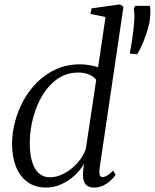

<svg xmlns="http://www.w3.org/2000/svg" viewBox="-20 -837 699 867"><path d="M429.5 -75.5Q427.5 -57.5 430.2 -47.5Q433 -37.5 442.5 -37.5Q453 -37.5 464.8 -44.8Q476.5 -52 491 -66.5L502 -47.5Q496 -38 482.2 -24.5Q468.5 -11 448.8 -0.5Q429 10 404.5 10Q376.5 10 364.5 -7.2Q352.5 -24.5 355 -57.5L359 -97.5Q344 -69.5 317.2 -44.8Q290.5 -20 257 -5Q223.5 10 189 10Q139 10 104.5 -14.8Q70 -39.5 52.2 -84Q34.5 -128.5 34.5 -188Q34.5 -236 47.5 -286.2Q60.5 -336.5 85.8 -382.8Q111 -429 148.2 -466Q185.5 -503 234 -524.8Q282.5 -546.5 342 -546.5Q362.5 -546.5 384 -542.8Q405.5 -539 423 -533.5L456.5 -760L388 -774.5L394 -799.5L522 -817L537.5 -806.5ZM414.5 -476.5Q404 -491 382.2 -500.2Q360.5 -509.5 334 -509.5Q289.5 -509.5 254.2 -489.8Q219 -470 192.8 -436.8Q166.5 -403.5 149 -362Q131.5 -320.5 123 -276.2Q114.5 -232 114.5 -191Q114.5 -140.5 125.2 -106Q136 -71.5 156 -54Q176 -36.5 204.5 -36.5Q238 -36.5 270.8 -54.2Q303.5 -72 329.5 -101Q355.5 -130 367.5 -164ZM600 -592 568 -594.5 566.5 -598.5Q571.5 -624 576 -653.2Q580.5 -682.5 583.5 -710.5Q586.5 -737 586.8 -759Q587 -781 584.5 -798.5L590 -810.5H657Q659.5 -798.5 659.2 -786Q659 -773.5 657 -754.5Q656 -735.5 647.8 -706.8Q639.5 -678 627 -647.5Q614.5 -617 600 -592Z"/></svg>

Font: Merriweather 72pt Light
Style: Italic
Weight: 300
Italic angle: -7.8°
Version: Version 2.101